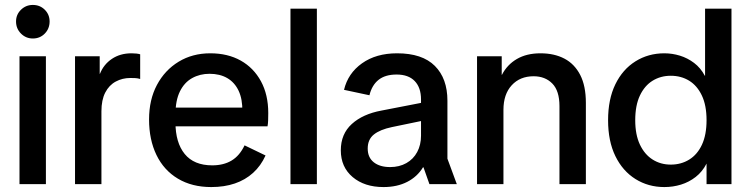

<svg xmlns="http://www.w3.org/2000/svg" viewBox="-20 -746 3043 778"><path d="M59 0V-518H166V0ZM113 -590Q85 -590 65 -610Q45 -630 45 -659Q45 -687 65 -706.5Q85 -726 113 -726Q142 -726 161.5 -706.5Q181 -687 181 -659Q181 -630 161.5 -610Q142 -590 113 -590Z M284 0V-518H384V-447H385Q400 -485 433.5 -507.5Q467 -530 513 -530Q523 -530 532.5 -529Q542 -528 548 -526V-426Q538 -429 528.5 -429.5Q519 -430 508 -430Q476 -430 449 -415.5Q422 -401 406.5 -371Q391 -341 391 -295V0Z M836 12Q758 12 701 -22Q644 -56 614 -118Q584 -180 584 -262Q584 -342 616 -402Q648 -462 704 -496Q760 -530 832 -530Q903 -530 955.5 -500.5Q1008 -471 1037.5 -416.5Q1067 -362 1067 -288Q1067 -273 1066.5 -258.5Q1066 -244 1064 -234H640V-310H998L962 -294Q963 -344 947 -378Q931 -412 901 -429.5Q871 -447 829 -447Q790 -447 758.5 -429.5Q727 -412 709 -375.5Q691 -339 691 -282V-250Q691 -168 728.5 -122Q766 -76 840 -76Q886 -76 918.5 -95.5Q951 -115 971 -157L1056 -116Q1037 -74 1005.5 -45.5Q974 -17 931.5 -2.5Q889 12 836 12Z M1157 0V-711H1264V0Z M1534 12Q1457 12 1409 -28.5Q1361 -69 1361 -137Q1361 -203 1405.5 -243.5Q1450 -284 1526 -298L1732 -338V-265L1568 -231Q1520 -221 1495 -201Q1470 -181 1470 -144Q1470 -108 1494.5 -88.5Q1519 -69 1561 -69Q1598 -69 1626.5 -85Q1655 -101 1670.5 -130Q1686 -159 1686 -196V-343Q1686 -391 1660.5 -417.5Q1635 -444 1587 -444Q1541 -444 1514 -422.5Q1487 -401 1477 -360L1374 -382Q1390 -449 1447 -489.5Q1504 -530 1589 -530Q1691 -530 1742 -479Q1793 -428 1793 -338V-103L1831 0H1720L1696 -68H1694Q1671 -30 1630 -9Q1589 12 1534 12Z M2247 0V-316Q2247 -378 2218 -407.5Q2189 -437 2142 -437Q2087 -437 2053.5 -400.5Q2020 -364 2020 -301V0H1913V-518H2013V-443H2014Q2035 -484 2074.5 -507Q2114 -530 2170 -530Q2226 -530 2267 -508.5Q2308 -487 2331 -442.5Q2354 -398 2354 -329V0Z M2672 12Q2607 12 2555 -20.5Q2503 -53 2473.5 -113.5Q2444 -174 2444 -259Q2444 -344 2473.5 -404.5Q2503 -465 2555 -497.5Q2607 -530 2672 -530Q2704 -530 2735 -520.5Q2766 -511 2792.5 -491Q2819 -471 2836 -439H2837V-711H2944V0H2843V-83Q2826 -50 2799 -29Q2772 -8 2739.5 2Q2707 12 2672 12ZM2698 -79Q2740 -79 2773 -99.5Q2806 -120 2824.5 -160Q2843 -200 2843 -259Q2843 -319 2824 -359Q2805 -399 2772.5 -419Q2740 -439 2698 -439Q2657 -439 2624.5 -419Q2592 -399 2573 -359Q2554 -319 2554 -259Q2554 -200 2573 -160Q2592 -120 2624.5 -99.5Q2657 -79 2698 -79Z"/></svg>

Font: TikTok Sans 24pt Medium
Style: Regular
Weight: 500
Version: Version 4.000